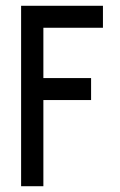

<svg xmlns="http://www.w3.org/2000/svg" viewBox="-20 -644 415 664"><path d="M53 0V-624H336V-548H130V-374H295V-298H130V0Z"/></svg>

Font: Inconsolata Condensed SemiBold
Style: Regular
Weight: 600
Width: 3
Monospace: yes
Designer: Raph Levien, Cyreal, Brenton Simpson
Foundry: Raph Levien, Cyreal, Google
Version: Version 3.100; ttfautohint (v1.8.4.7-5d5b)